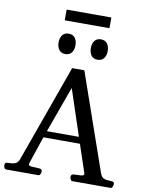

<svg xmlns="http://www.w3.org/2000/svg" viewBox="-123 -1138 923 1214"><g transform="rotate(10 338.5 -531.0)"><path d="M3.4 0Q-4.4 0 -8.8 -7.6Q-13.2 -15.1 -13.2 -24.9Q-13.2 -36.1 -9.5 -39.1Q-5.9 -42 4.4 -43Q16.6 -44.4 31 -44.7Q45.4 -44.9 58.3 -52Q71.3 -59.1 79.1 -80.6L302.7 -703.6H380.9L598.1 -80.6Q606 -59.1 618.7 -52Q631.3 -44.9 645.8 -44.7Q660.2 -44.4 671.9 -43Q682.1 -42 685.8 -39.1Q689.5 -36.1 689.5 -24.9Q689.5 -19.5 685.3 -9.8Q681.2 0 672.9 0H428.2Q419.9 0 415.8 -9.8Q411.6 -19.5 411.6 -24.9Q411.6 -41 427.7 -43Q457.5 -44.4 476.1 -45.4Q494.6 -46.4 494.6 -57.6Q494.6 -61 493.2 -64.5L427.2 -262.2L456.5 -241.2H177.7L206.5 -262.2L140.1 -64.5Q139.2 -62 139.2 -58.6Q139.2 -46.4 159.9 -45.7Q180.7 -44.9 210.4 -43Q226.6 -41 226.6 -24.9Q226.6 -19.5 222.4 -9.8Q218.3 0 210 0ZM207 -262.2 191.9 -283.2H441.9L427.2 -262.2L321.8 -579.6ZM451.2 -783.7Q424.3 -783.7 410.6 -802.2Q397 -820.8 397 -849.1Q397 -877.9 410.6 -896.2Q424.3 -914.6 451.2 -914.6Q478 -914.6 491.7 -896.2Q505.4 -877.9 505.4 -849.1Q505.4 -820.8 491.7 -802.2Q478 -783.7 451.2 -783.7ZM244.1 -783.7Q217.3 -783.7 203.6 -802.2Q189.9 -820.8 189.9 -849.1Q189.9 -877.9 203.6 -896.2Q217.3 -914.6 244.1 -914.6Q271 -914.6 284.7 -896.2Q298.3 -877.9 298.3 -849.1Q298.3 -820.8 284.7 -802.2Q271 -783.7 244.1 -783.7ZM204.1 -993.2V-1062H491.2V-993.2Z"/></g></svg>

Font: Gelasio
Style: Regular
Weight: 400
Designer: Eben Sorkin
Foundry: Eben Sorkin
Version: Version 1.008